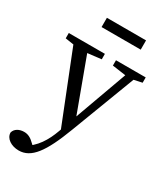

<svg xmlns="http://www.w3.org/2000/svg" viewBox="-220 -752 951 1096"><g transform="rotate(30 255.5 -204.0)"><path d="M91 250C173 250 229 174 297 -6L475 -474H421L267 -49L236 38C211 108 171 177 104 210L131 232L170 210L139 179C112 152 92 142 66 142C36 142 7 156 0 184C0 223 42 250 91 250ZM251 52 292 -48 285 -68 135 -474H42L251 52ZM4 -439 102 -424H122L242 -438V-474H4V-439ZM315 -439 421 -424H441L511 -439V-474H315V-439ZM149 -597H407V-658H149V-597Z"/></g></svg>

Font: Source Serif Variable
Style: Regular
Weight: 389
Designer: Frank Grießhammer
Foundry: Adobe Systems Incorporated
Version: Version 3.001;hotconv 1.0.111;makeotfexe 2.5.65597